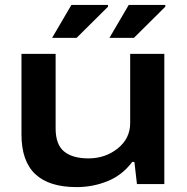

<svg xmlns="http://www.w3.org/2000/svg" viewBox="-20 -745 756 777"><path d="M190.9 -591.8 269 -725.1H417V-717.8L290 -591.8ZM422.9 -591.8 501 -725.1H648.9V-717.8L522 -591.8ZM290 12.2Q178.7 12.2 122.8 -40.3Q66.9 -92.8 66.9 -201.2V-526.9H205.1V-225.1Q205.1 -160.2 239.3 -132.1Q273.4 -104 337.9 -104Q406.2 -104 456.5 -144.3Q506.8 -184.6 506.8 -247.1V-526.9H645V0H534.2L523.9 -89.8H515.1Q475.1 -36.1 415.5 -12Q356 12.2 290 12.2Z"/></svg>

Font: Archivo Expanded SemiBold
Style: Regular
Weight: 600
Width: 7
Designer: Hector Gatti
Foundry: Omnibus-Type
Version: Version 2.001